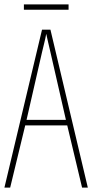

<svg xmlns="http://www.w3.org/2000/svg" viewBox="-20 -899 417 868"><path d="M351 -51 284 -332H94L26 -51H0L170 -765H208L377 -51ZM208 -663Q202 -688 198 -706Q194 -724 189 -746Q185 -724 180.5 -706.5Q176 -689 170 -663L100 -357H278ZM290 -879V-855H88V-879Z"/></svg>

Font: Noto Sans Tamil UI ExtraCondensed Thin
Style: Regular
Weight: 100
Width: 2
Designer: Jelle Bosma - Monotype Design Team
Foundry: Monotype Imaging Inc.
Version: Version 2.004; ttfautohint (v1.8.4.7-5d5b)